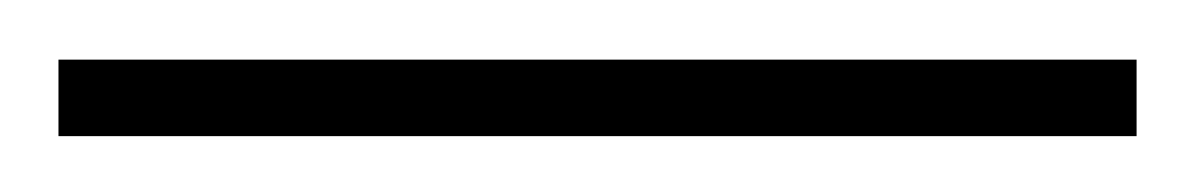

<svg xmlns="http://www.w3.org/2000/svg" viewBox="-25 -665 411 66"><path d="M365.7 -618.2H-4.9V-644.5H365.7Z"/></svg>

Font: Spartan MB ExtLt
Style: Regular
Weight: 200
Designer: Matt Bailey, Mirko Velimirovic
Foundry: Matt Bailey
Version: Version 1.005